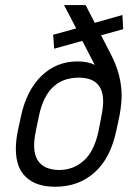

<svg xmlns="http://www.w3.org/2000/svg" viewBox="-20 -710 536 739"><path d="M409.2 -496.1Q448.2 -418.9 448.2 -341.8Q448.2 -311.5 440.4 -266.6L428.7 -211.9Q406.2 -101.6 344.7 -46.9Q283.2 8.8 192.4 8.8Q119.1 8.8 80.1 -28.3Q41 -64.5 41 -136.7Q41 -169.9 48.8 -207L60.5 -261.7Q82 -362.3 140.6 -418.9Q198.2 -473.6 278.3 -473.6Q319.3 -473.6 344.7 -460L296.9 -552.7L188.5 -522.5L184.6 -576.2L273.4 -600.6L226.6 -690.4H309.6L344.7 -622.1L451.2 -652.3L454.1 -597.7L369.1 -574.2ZM377 -319.3Q377 -411.1 283.2 -411.1Q160.2 -411.1 129.9 -263.7L118.2 -207Q111.3 -172.9 111.3 -151.4Q111.3 -57.6 207 -55.7Q264.6 -55.7 304.7 -93.8Q342.8 -128.9 359.4 -206.1L370.1 -261.7Q377 -296.9 377 -319.3Z"/></svg>

Font: Dinish
Style: Italic
Weight: 400
Italic angle: -12°
Designer: Bert Driehuis
Foundry: Playbeing
Version: Version 3.002; git-62d0f29-release